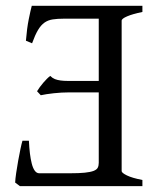

<svg xmlns="http://www.w3.org/2000/svg" viewBox="-20 -635 536 655"><path d="M106.4 -323.7Q110.4 -330.6 116 -338.1Q121.6 -345.7 127.7 -352.8Q133.8 -359.9 139.9 -366Q146 -372.1 151.4 -376Q158.7 -368.7 167.2 -365.2Q175.8 -361.8 186.8 -360.4Q197.8 -358.9 212.4 -358.9H316.9V-571.3H198.2Q175.8 -571.3 159.9 -568.8Q144 -566.4 131.8 -557.9Q119.6 -549.3 109.6 -532.5Q99.6 -515.6 89.4 -487.3L68.4 -496.1Q71.8 -538.1 78.1 -569.6Q84.5 -601.1 88.4 -615.2H465.8V-594.2Q432.6 -587.4 413.8 -579.3Q395 -571.3 395 -564.5V-51.3Q395 -45.4 412.8 -36.6Q430.7 -27.8 465.8 -21V0H47.9L31.7 -12.2Q32.2 -24.4 35.2 -44.9Q38.1 -65.4 42 -86.7Q45.9 -107.9 49.8 -126.7Q53.7 -145.5 56.6 -154.8H78.6Q79.6 -132.3 82 -112.1Q84.5 -91.8 88.4 -76.7Q92.3 -61.5 98.6 -52.7Q105 -43.9 113.8 -43.9H218.8Q250 -43.9 269.3 -45.9Q288.6 -47.9 299.3 -52Q310.1 -56.2 313.5 -63Q316.9 -69.8 316.9 -79.6V-319.8H214.4Q203.1 -319.8 189.7 -319.1Q176.3 -318.4 163.3 -316.9Q150.4 -315.4 138.7 -313.7Q127 -312 119.1 -310.1Z"/></svg>

Font: Akkhara
Style: Regular
Weight: 400
Designer: J. Victor Gaultney
Version: Version 1.00 June 13, 2006, initial release